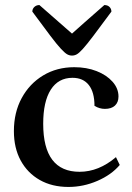

<svg xmlns="http://www.w3.org/2000/svg" viewBox="-20 -728 524 760"><path d="M251 12Q186 12 137.5 -15.5Q89 -43 62 -92.5Q35 -142 35 -209Q35 -283 66 -340Q97 -397 151 -429.5Q205 -462 274 -462Q323 -462 362.5 -446.5Q402 -431 425.5 -404.5Q449 -378 449 -346Q449 -323 435 -310Q421 -297 395 -297Q374 -297 354 -309Q354 -363 331.5 -391.5Q309 -420 267 -420Q211 -420 181 -373Q151 -326 151 -238Q151 -48 295 -48Q371 -48 439 -106L454 -75Q421 -36 365.5 -12Q310 12 251 12ZM265 -508Q255 -508 246 -513Q237 -518 221.5 -534.5Q206 -551 179.5 -586Q153 -621 108 -682Q108 -693 116 -700.5Q124 -708 136 -708Q229 -627 265 -595Q284 -612 315 -639.5Q346 -667 393 -708Q406 -708 413.5 -700.5Q421 -693 421 -682Q376 -621 349.5 -586Q323 -551 308 -534.5Q293 -518 284 -513Q275 -508 265 -508Z"/></svg>

Font: Petrona SemiBold
Style: Regular
Weight: 600
Designer: Ringo R. Seeber
Foundry: Ringo R. Seeber
Version: Version 2.001; ttfautohint (v1.8.3)